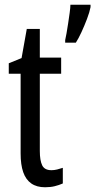

<svg xmlns="http://www.w3.org/2000/svg" viewBox="-20 -780 402 810"><path d="M197 -62Q209 -62 221 -65Q233 -68 245 -72V-6Q229 1 211 5.5Q193 10 170 10Q135 10 112 -6Q89 -22 78 -53.5Q67 -85 67 -133V-469H17V-513L71 -535L93 -658H148V-537H238V-469H148V-143Q148 -103 158 -82.5Q168 -62 197 -62ZM362 -750Q358 -729 347 -700Q336 -671 323.5 -644Q311 -617 300 -600H255V-611Q257 -619 260.5 -638.5Q264 -658 267.5 -681.5Q271 -705 274 -726.5Q277 -748 277 -760H362Z"/></svg>

Font: Noto Sans Devanagari ExtraCondensed
Style: Regular
Weight: 400
Width: 2
Designer: Jelle Bosma - Monotype Design Team
Foundry: Monotype Imaging Inc.
Version: Version 2.006